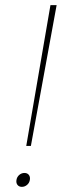

<svg xmlns="http://www.w3.org/2000/svg" viewBox="-20 -724 266 746"><path d="M82 -157 176 -704H200L100 -157ZM65 2Q54 2 48 -5.5Q42 -13 44 -25Q46 -37 55 -44.5Q64 -52 75 -52Q86 -52 92 -44.5Q98 -37 96 -25Q94 -13 85 -5.5Q76 2 65 2Z"/></svg>

Font: Poppins Variable
Style: Italic
Weight: 100
Italic angle: -10°
Designer: Jonny Pinhorn
Foundry: Indian Type Foundry
Version: Version 6.000